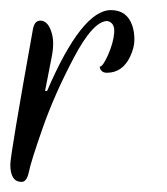

<svg xmlns="http://www.w3.org/2000/svg" viewBox="-54 -360 331 380"><path d="M-11.2 0Q-33.6 0 -33.6 -34.4Q-33.6 -52.8 11.2 -302.4Q14.4 -319.2 25.6 -319.2Q40 -319.2 47.2 -298.4Q51.2 -287.2 51.2 -274Q51.2 -260.8 48 -245.6L35.2 -180H39.2Q108 -340 165.6 -340Q197.6 -340 208 -308.8Q212 -296.8 212 -281.2Q212 -265.6 203.2 -247.2Q188 -216 157.6 -216Q151.2 -216 147.6 -219.2Q144 -222.4 143.2 -228Q149.6 -228 160 -251.6Q170.4 -275.2 172 -295.2Q173.6 -315.2 158.4 -318.4Q130.4 -318.4 92 -245.6Q53.6 -172.8 30.4 -106.4Q7.2 -40 3.2 -20Q-0.8 0 -11.2 0Z"/></svg>

Font: Rouge Script
Style: Regular
Weight: 400
Designer: Sabrina Mariela Lopez
Foundry: Typesenses
Version: Version 1.003